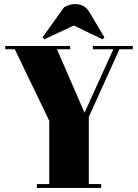

<svg xmlns="http://www.w3.org/2000/svg" viewBox="-20 -927 681 947"><path d="M397 -371 539 -684H438V-700H635V-684H569L418 -350V-19H479V0H162V-19H223V-331L53 -684H6V-700H326V-684H261ZM190 -743 296 -891Q324 -907 351 -907Q398 -907 421 -867L495 -743L486 -733L344 -801L198 -733Z"/></svg>

Font: SVN-Abril Fatface
Style: Regular
Weight: 400
Designer: Veronika Burian, Jos? Scaglione
Foundry: TypeTogether
Version: Version 1.001